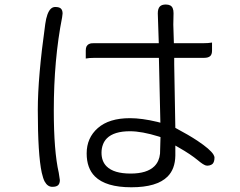

<svg xmlns="http://www.w3.org/2000/svg" viewBox="-20 -772 1040 833"><path d="M219.7 -741.7Q208.5 -741.7 200.2 -733.6Q191.9 -725.6 185.8 -709Q179.7 -692.4 176.3 -667.5Q144 -437 144 -294.9Q144 -102.1 161.1 -22.9Q167 2.9 173.8 15.6Q186.5 38.6 207 38.6Q225.1 38.6 232.4 31.2Q239.7 23.9 239.7 9.3L234.9 -22.5Q213.4 -116.2 213.4 -293Q213.4 -513.7 249.5 -696.8L251.5 -713.4Q251.5 -727.5 244.4 -734.6Q237.3 -741.7 219.7 -741.7ZM442.4 -50.3Q420.4 -72.3 420.4 -109.4Q420.4 -127.9 426.3 -144Q432.1 -160.2 443.8 -171.9Q474.6 -202.6 543.9 -202.6Q595.2 -202.6 668.9 -179.7L676.3 -177.2L674.3 -105.5Q670.9 -71.8 649.9 -50.8Q617.7 -19 546.9 -19Q473.6 -19 442.4 -50.3ZM669.4 -521 675.8 -239.7 662.6 -243.2Q595.2 -259.3 543.9 -259.3Q453.1 -259.3 404.3 -216.3Q356 -173.8 356 -106.4Q356 -42.5 391.6 -6.8Q439 40.5 549.8 40.5Q660.6 40.5 707 -5.9Q739.7 -38.6 740.7 -96.7V-140.6L755.9 -131.8Q806.6 -103 838.4 -76.7Q860.4 -58.1 872.6 -54.2Q875.5 -53.2 879.4 -53.2Q883.3 -53.2 888.2 -54.2Q897 -56.2 902.3 -61Q910.6 -69.8 910.6 -88.9Q910.6 -93.3 906.2 -101.1Q892.6 -124 836.9 -161.1Q800.3 -185.5 740.7 -217.3L735.8 -493.2V-521H865.2Q884.3 -521 892.6 -529.3Q899.9 -536.6 899.9 -552.7V-587.4Q884.8 -584.5 859.4 -584.5H734.4L731.9 -665L732.9 -714.8Q732.9 -741.2 718.3 -748.5Q710.9 -752.4 699.2 -752.4Q682.1 -752.4 673.8 -744.1Q664.6 -734.9 664.6 -713.9L668.9 -584.5H385.7Q376 -584.5 371.1 -583Q363.3 -580.1 360.4 -577.1Q357.4 -574.2 355.5 -570.8Q352.1 -564 352.1 -552.7V-518.1Q367.2 -521 390.6 -521Z"/></svg>

Font: YuPearl-ExtraLight
Style: ExtraLight
Weight: 200
Designer: Max Yao
Foundry: Max-Everyday
Version: Version 1.011; ttfautohint (v1.8.3)